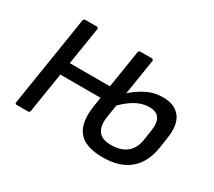

<svg xmlns="http://www.w3.org/2000/svg" viewBox="-101 -671 963 866"><g transform="rotate(30 380.5 -238.0)"><path d="M49 0Q39 0 41 -10L115 -478Q117 -487 125 -487H184Q193 -487 193 -478L162 -283H386L376 -217H151L118 -10Q116 0 108 0ZM503 11Q411 11 375 -33.5Q339 -78 353 -170L402 -478Q404 -487 411 -487H471Q480 -487 480 -478L429 -156Q422 -108 440.5 -82Q459 -56 507 -56Q557 -56 587.5 -80Q618 -104 625 -153L633 -206Q639 -249 624 -270Q609 -291 573 -291Q535 -291 498.5 -269.5Q462 -248 427 -209L438 -281Q476 -318 517 -339Q558 -360 604 -360Q666 -360 695 -322Q724 -284 712 -210L704 -156Q691 -73 640 -31Q589 11 503 11Z"/></g></svg>

Font: Sofia Sans Semi Condensed
Style: Italic
Weight: 400
Italic angle: -9°
Designer: Botio Nikoltchev, Ani Petrova
Foundry: lettersoup
Version: Version 4.101